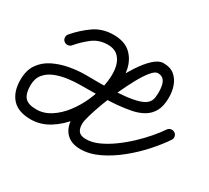

<svg xmlns="http://www.w3.org/2000/svg" viewBox="-142 -773 1093 1005"><g transform="rotate(30 405.0 -270.0)"><path d="M82 -412Q73 -420 72 -432Q71 -444 79 -454Q120 -502 170 -537Q220 -572 287 -572Q352 -572 388.5 -539.5Q425 -507 437 -453.5Q449 -400 439.5 -335.5Q430 -271 403 -207Q376 -143 335 -89.5Q294 -36 241.5 -3.5Q189 29 130 29Q55 29 18 -11.5Q-19 -52 -19 -125Q-19 -182 7 -219.5Q33 -257 76 -278Q119 -299 168.5 -308Q218 -317 265 -317Q284 -317 322.5 -316.5Q361 -316 407 -317.5Q453 -319 498.5 -323.5Q544 -328 578.5 -338.5Q613 -349 627 -368Q637 -381 639 -398.5Q641 -416 641 -432Q641 -451 637 -470Q633 -489 621.5 -501.5Q610 -514 587 -514Q571 -514 549 -487.5Q527 -461 503.5 -418Q480 -375 457 -325Q434 -275 416 -226.5Q398 -178 387 -140.5Q376 -103 376 -86Q376 -56 389 -41Q402 -26 433 -26Q469 -26 508 -43.5Q547 -61 586.5 -89.5Q626 -118 662 -152Q698 -186 727 -220Q756 -254 774 -281Q781 -291 793 -293.5Q805 -296 816 -289Q826 -283 828.5 -270.5Q831 -258 824 -248Q796 -206 752.5 -157Q709 -108 655.5 -64.5Q602 -21 545 6.5Q488 34 433 34Q377 34 346.5 1.5Q316 -31 316 -86Q316 -111 328 -156.5Q340 -202 360.5 -257Q381 -312 408.5 -367.5Q436 -423 466.5 -470Q497 -517 528 -545.5Q559 -574 587 -574Q629 -574 653.5 -553.5Q678 -533 689.5 -501Q701 -469 701 -432Q701 -380 683.5 -348.5Q666 -317 635.5 -299.5Q605 -282 565.5 -274.5Q526 -267 482 -263Q428 -259 373.5 -258Q319 -257 265 -257Q232 -257 193.5 -252Q155 -247 120 -233.5Q85 -220 63 -193.5Q41 -167 41 -125Q41 -76 60.5 -53.5Q80 -31 130 -31Q175 -31 215.5 -57Q256 -83 289 -126Q322 -169 344.5 -220Q367 -271 377 -322.5Q387 -374 382 -417Q377 -460 353.5 -486Q330 -512 287 -512Q234 -512 195.5 -482.5Q157 -453 125 -415Q117 -406 104.5 -405Q92 -404 82 -412Z"/></g></svg>

Font: FRB American Cursive Guidelines Arrows
Style: Bold Italic
Weight: 700
Italic angle: -25°
Version: Version 2.0;Modular Font Editor K font №1